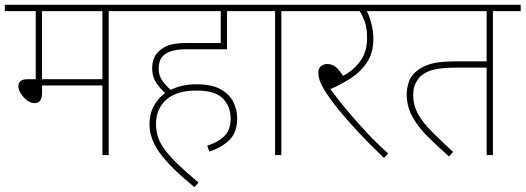

<svg xmlns="http://www.w3.org/2000/svg" viewBox="-20 -642 2176 795"><path d="M430 -596V0H404V-288H154V-256Q154 -215 122 -215Q107 -215 91.5 -227Q76 -239 66 -255.5Q56 -272 56 -285Q56 -297 64.5 -305.5Q73 -314 94 -314H128V-596H0V-622H545V-596ZM404 -596H154V-314H404Z M838 -39Q879 -51 907 -76.5Q935 -102 935 -151Q935 -201 903 -234Q871 -267 793 -267Q711 -267 668.5 -229Q626 -191 626 -129Q626 -104 632.5 -80Q639 -56 657.5 -29Q676 -2 711 32.5Q746 67 802 114L785 133Q688 54 643.5 -6Q599 -66 599 -127Q599 -170 616.5 -202.5Q634 -235 664 -257Q642 -276 626 -300.5Q610 -325 610 -359Q610 -395 628 -419Q644 -440 671.5 -452Q699 -464 757 -464H894V-596H530V-622H1035V-596H920V-438H751Q676 -438 651 -406Q637 -389 637 -356Q637 -329 652.5 -307.5Q668 -286 687 -270Q733 -293 794 -293Q856 -293 892.5 -273Q929 -253 945.5 -221Q962 -189 962 -153Q962 -96 932.5 -65Q903 -34 847 -14Z M1145 -596V0H1119V-596H1020V-622H1260V-596Z M1587 -7 1570 12Q1513 -42 1464 -94.5Q1415 -147 1378 -193Q1341 -239 1321 -273Q1308 -295 1303 -311.5Q1298 -328 1298 -341Q1298 -359 1309 -368Q1320 -377 1334 -377Q1354 -377 1369 -365.5Q1384 -354 1400 -328Q1442 -349 1471 -388Q1500 -427 1500 -484Q1500 -526 1490 -553Q1480 -580 1469 -596H1245V-622H1627V-596H1499Q1510 -575 1518 -543Q1526 -511 1526 -482Q1526 -423 1499.5 -383.5Q1473 -344 1432.5 -318Q1392 -292 1348 -273Q1380 -229 1420 -181.5Q1460 -134 1503 -88.5Q1546 -43 1587 -7Z M2021 -596V0H1995V-362H1869Q1813 -362 1777.5 -354Q1742 -346 1720 -325Q1710 -315 1700.5 -297Q1691 -279 1691 -249Q1691 -206 1711 -170Q1731 -134 1768 -97Q1805 -60 1856 -13L1839 6Q1792 -36 1752 -75.5Q1712 -115 1688 -158Q1664 -201 1664 -252Q1664 -278 1674 -306Q1684 -334 1715 -355Q1738 -371 1771.5 -379.5Q1805 -388 1875 -388H1995V-596H1612V-622H2136V-596Z"/></svg>

Font: Noto Sans Thin
Style: Regular
Weight: 100
Designer: Monotype Design Team
Foundry: Monotype Imaging Inc.
Version: Version 2.007